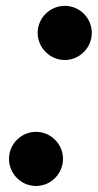

<svg xmlns="http://www.w3.org/2000/svg" viewBox="-20 -610 326 640"><path d="M105.5 -500.5C105.5 -451 146.5 -410 196 -410C245.5 -410 286 -451 286 -500.5C286 -550 245.5 -590.5 196 -590.5C146.5 -590.5 105.5 -550 105.5 -500.5ZM10 -80.5C10 -31 50.5 10 100 10C149.5 10 190 -31 190 -80.5C190 -130 149.5 -170.5 100 -170.5C50.5 -170.5 10 -130 10 -80.5Z"/></svg>

Font: Bodoni* 72pt
Style: Bold Italic
Weight: 700
Italic angle: -13°
Version: Version 2.3